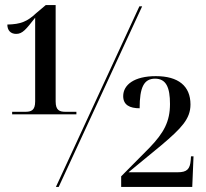

<svg xmlns="http://www.w3.org/2000/svg" viewBox="-20 -739 815 759"><path d="M28 -287H282V-297H240C216 -297 200 -302 200 -338V-719H161L123 -687C88 -654 62 -643 9 -642C9 -619 22 -605 44 -605C69 -605 83 -623 119 -669V-338C119 -302 103 -297 79 -297H28ZM201 0H212L542 -714H531ZM459 0H740L745 -121H735L734 -106C731 -70 719 -58 682 -58H488L618 -165C697 -232 733 -269 733 -326C733 -399 685 -438 596 -438C511 -438 467 -404 467 -359C467 -324 493 -311 532 -311C532 -394 549 -428 593 -428C637 -428 652 -393 652 -328C652 -259 628 -214 571 -155L459 -42Z"/></svg>

Font: Noto Serif Display SemiCondensed
Style: Regular
Weight: 400
Width: 4
Designer: Monotype Design Team
Foundry: Monotype Imaging Inc.
Version: Version 2.009